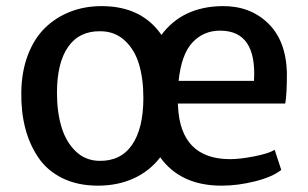

<svg xmlns="http://www.w3.org/2000/svg" viewBox="-20 -584 983 612"><path d="M292.5 7.8Q227.5 7.8 179 -16.1Q130.4 -40 102.1 -82Q73.7 -124 60.3 -176.3Q46.9 -228.5 47.9 -290Q48.8 -355.5 68.6 -408Q88.4 -460.4 122.8 -494.4Q157.2 -528.3 203.4 -546.4Q249.5 -564.5 303.7 -564.5Q431.6 -564.5 494.6 -472.7Q561 -562.5 687.5 -564.5Q775.4 -565.9 833.3 -511Q891.1 -456.1 894.5 -353.5Q894.5 -281.2 889.2 -253.9H546.9Q546.9 -252.4 547.1 -249.8Q547.4 -247.1 547.4 -245.6Q555.2 -76.7 713.9 -76.7Q745.1 -76.7 790.8 -85.7Q836.4 -94.7 855.5 -106.4L876.5 -42.5Q849.6 -20.5 794.2 -6.3Q738.8 7.8 686 7.8Q555.7 7.8 490.7 -82.5Q456.5 -38.1 405.5 -15.1Q354.5 7.8 292.5 7.8ZM681.6 -486.3Q628.4 -486.3 593.3 -448.5Q558.1 -410.6 549.3 -326.2H789.6Q799.3 -486.3 681.6 -486.3ZM295.9 -71.3Q364.7 -69.8 400.9 -122.3Q437 -174.8 437 -272Q437 -332.5 423.1 -379.2Q409.2 -425.8 377.7 -454.8Q346.2 -483.9 300.8 -484.4Q232.9 -485.8 197.3 -434.8Q161.6 -383.8 161.6 -288.1Q161.6 -227.5 175.8 -179.9Q189.9 -132.3 220.7 -102.3Q251.5 -72.3 295.9 -71.3Z"/></svg>

Font: HaufeMerriweatherSans
Style: Regular
Weight: 400
Designer: Eben Sorkin ( eben@eyebytes.com )
Foundry: Eben Sorkin
Version: Version 1.56